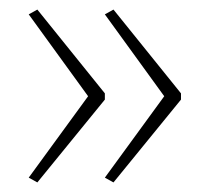

<svg xmlns="http://www.w3.org/2000/svg" viewBox="-20 -479 437 401"><path d="M358 -271V-284L217 -459L199 -449L323 -278L199 -108L217 -98ZM199 -271V-284L58 -459L40 -449L164 -278L40 -108L58 -98Z"/></svg>

Font: Noto Sans Myanmar ExtraCondensed Thin
Style: Regular
Weight: 100
Width: 2
Designer: Monotype Design Team
Foundry: Monotype Imaging Inc.
Version: Version 2.107